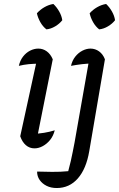

<svg xmlns="http://www.w3.org/2000/svg" viewBox="-20 -741 600 968"><path d="M163 -26 145 -66Q175 -67 202.5 -71.5Q230 -76 256 -84Q249 -56 233 -36Q217 -16 196 -4.5Q175 7 154 7Q129 7 110.5 -9Q92 -25 82 -54L171 -462L185 -420Q150 -420 125 -417.5Q100 -415 75 -409Q81 -436 96 -455.5Q111 -475 131.5 -485.5Q152 -496 173 -496Q197 -496 216 -482Q235 -468 246 -442ZM249 -721Q266 -705 278.5 -683Q291 -661 294 -639Q280 -621 258 -608Q236 -595 214 -593Q196 -607 183.5 -629Q171 -651 166 -674Q182 -692 203.5 -704.5Q225 -717 249 -721ZM455 -421Q423 -421 393.5 -417.5Q364 -414 338 -409Q344 -436 359.5 -455.5Q375 -475 395.5 -485.5Q416 -496 436 -496Q460 -496 479.5 -482Q499 -468 509 -442ZM509 -442 430 21Q415 110 372.5 158.5Q330 207 266 207Q237 207 215 196Q193 185 180 166.5Q167 148 167 124Q200 125 242.5 125.5Q285 126 324 122Q332 93 337 70.5Q342 48 346.5 25.5Q351 3 356 -23L431 -449ZM515 -721Q532 -705 544.5 -683Q557 -661 560 -639Q546 -621 524 -608Q502 -595 480 -593Q462 -607 449.5 -629Q437 -651 432 -674Q448 -692 469.5 -704.5Q491 -717 515 -721Z"/></svg>

Font: Piazzolla Thin Medium
Style: Italic
Weight: 500
Italic angle: -11.3°
Version: Version 2.005